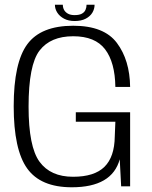

<svg xmlns="http://www.w3.org/2000/svg" viewBox="-20 -789 642 813"><path d="M284 4Q454.5 4 487 -114.5L493 0H531V-313.5H301V-273.5H468.5L466 -211.5Q465 -124.5 422.2 -82.5Q379.5 -40.5 289.5 -40.5Q194 -40.5 147.5 -104Q101 -167.5 101 -337.5Q101 -514.5 147.5 -575Q194 -635.5 290 -635.5Q383 -635.5 425 -580.2Q467 -525 468.5 -421H531Q529.5 -534.5 475 -607.2Q420.5 -680 290 -680Q153.5 -680 95.8 -602Q38 -524 38 -339Q38 -155.5 95 -75.8Q152 4 284 4ZM296 -700Q324 -700 342.8 -709.8Q361.5 -719.5 371 -735.2Q380.5 -751 380.5 -769H346.5Q346.5 -757.5 342 -747.2Q337.5 -737 326.5 -731Q315.5 -725 296 -725Q278.5 -725 267.5 -731.2Q256.5 -737.5 251.2 -747.2Q246 -757 246 -769H212.5Q212.5 -751 222.8 -735.2Q233 -719.5 251.5 -709.8Q270 -700 296 -700Z"/></svg>

Font: Anybody UltraCondensed Thin Light
Style: Regular
Weight: 300
Version: Version 1.111